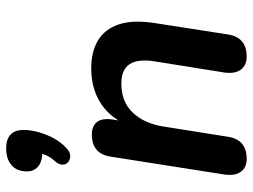

<svg xmlns="http://www.w3.org/2000/svg" viewBox="-119 -697 823 625"><g transform="rotate(-90 292.5 -384.5)"><path d="M123 -580Q111 -568 98.5 -567.5Q86 -567 77.5 -574Q69 -581 69 -593Q69 -605 81 -618Q94 -632 100.5 -648Q107 -664 110 -679L111 -658Q80 -658 63.5 -671.5Q47 -685 47 -709Q47 -741 67.5 -758.5Q88 -776 121 -776Q182 -776 182 -719Q182 -696 174.5 -669.5Q167 -643 154 -619.5Q141 -596 123 -580ZM88 7Q59 7 45.5 -12.5Q32 -32 37 -66L95 -435Q104 -497 167 -497Q195 -497 208 -480Q221 -463 216 -429L206 -365L202 -390Q227 -443 273.5 -471Q320 -499 383 -499Q437 -499 473.5 -477Q510 -455 525.5 -409.5Q541 -364 530 -293L493 -55Q484 7 421 7Q392 7 378 -12.5Q364 -32 369 -66L405 -291Q414 -346 396.5 -373.5Q379 -401 333 -401Q274 -401 238.5 -364Q203 -327 193 -263L160 -55Q151 7 88 7Z"/></g></svg>

Font: Nunito Variable Extra Light
Style: Italic
Weight: 200
Italic angle: -9°
Designer: Vernon Adams
Foundry: Vernon Adams
Version: Version 3.602